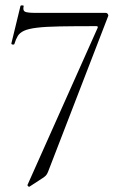

<svg xmlns="http://www.w3.org/2000/svg" viewBox="-20 -435 469 730"><path d="M162.6 218.4Q158.6 228.4 153.7 233.1Q148.8 237.8 141.6 242.4L91.6 275Q90.2 276 86.9 273Q83.6 270 84.6 268L351 -328.6Q354.2 -335.6 346.2 -335.6Q262 -335.6 207.2 -334.6Q152.4 -333.6 120.2 -329.6Q88 -325.6 71.6 -318.1Q55.2 -310.6 47.8 -298.6Q40.4 -286.6 34.6 -267.6Q33.6 -264.6 28 -265.6Q22.4 -266.6 23.4 -270.6L58 -413Q60 -415 65.5 -414.5Q71 -414 70 -412Q66 -395 75 -390.5Q84 -386 117 -386Q132 -386 163 -386Q194 -386 233 -386Q272 -386 311.5 -386Q351 -386 382 -386Q387 -386 390 -381.5Q393 -377 391 -373Z"/></svg>

Font: Cormorant Light
Style: Regular
Weight: 300
Designer: Christian Thalmann (Catharsis Fonts)
Foundry: Catharsis Fonts
Version: Version 4.000